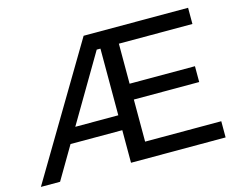

<svg xmlns="http://www.w3.org/2000/svg" viewBox="-97 -848 1241 996"><g transform="rotate(-15 523.0 -350.0)"><path d="M491 -255V-613H471L260 -255ZM590 -87H999V0H491V-175H213L110 0H7L424 -700H985V-613H590V-398H941V-313H590Z"/></g></svg>

Font: Montserrat Z Med
Style: Regular
Weight: 500
Designer: Julieta Ulanovsky
Foundry: Julieta Ulanovsky
Version: Version 8.000